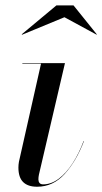

<svg xmlns="http://www.w3.org/2000/svg" viewBox="-20 -700 388 730"><path d="M121 10Q86 10 68 -7.8Q50 -25.5 50 -63Q50 -67 50.5 -73.8Q51 -80.5 52 -85L136 -458H65V-460H227L128 -36Q127 -31.5 126.5 -26.8Q126 -22 126 -18Q126 -10 130.2 -4.5Q134.5 1 144 1Q174.5 1 203 -20.2Q231.5 -41.5 255.8 -78.8Q280 -116 298 -164L299 -163Q270.5 -88 226.2 -39Q182 10 121 10ZM64 -568 62.5 -569.5 194.5 -679.5H259.5L348 -569.5L347.5 -568L225 -634.5Z"/></svg>

Font: Bodoni Moda 96pt
Style: Italic
Weight: 400
Italic angle: -13°
Version: Version 2.004